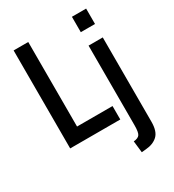

<svg xmlns="http://www.w3.org/2000/svg" viewBox="-220 -823 1076 1188"><g transform="rotate(-30 318.0 -229.0)"><path d="M66 0V-700H170.5V-96H424V0ZM482.5 -590V-700H584V-590ZM438 242 428.5 159Q461 156.5 471.8 140.2Q482.5 124 482.5 75V-494H584V108.5Q584 177 552.8 206Q521.5 235 469 239Z"/></g></svg>

Font: Cabin Condensed Medium
Style: Regular
Weight: 500
Width: 3
Designer: Pablo Impallari
Foundry: Pablo Impallari. http://www.impallari.com Igino Marini. http://www.ikern.com
Version: Version 3.001; ttfautohint (v1.8.3)